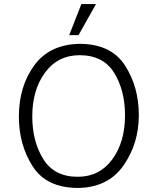

<svg xmlns="http://www.w3.org/2000/svg" viewBox="-20 -912 776 946"><path d="M381 -892H453L367 -739H321ZM371 -696Q527 -696 595.5 -590Q664 -484 664 -345Q664 -204 588 -96Q512 12 365 14Q209 14 141 -92.5Q73 -199 73 -337Q73 -486 148.5 -589.5Q224 -693 371 -696ZM139 -338Q139 -216 193 -128.5Q247 -41 363 -41Q470 -41 533 -126.5Q596 -212 596 -344Q596 -466 542.5 -553Q489 -640 372 -640Q265 -640 202 -554.5Q139 -469 139 -338Z"/></svg>

Font: Palanquin Light
Style: Regular
Weight: 300
Designer: Pria Ravichandran
Version: Version 1.0.4